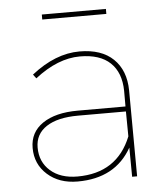

<svg xmlns="http://www.w3.org/2000/svg" viewBox="-50 -722 662 767"><g transform="rotate(-5 281.0 -338.5)"><path d="M403 -677V-657H146V-677ZM469 0H449L448 -117Q382 0 231 0Q157 0 110 -42Q63 -84 63 -149Q63 -212 114.5 -247Q166 -282 255 -282H447V-345Q446 -418 404.5 -457.5Q363 -497 283 -497Q194 -497 102 -425L90 -441Q186 -517 283 -517Q371 -517 418.5 -471Q466 -425 467 -345ZM232 -20Q391 -20 448 -162L447 -262H255Q173 -262 128 -232.5Q83 -203 83 -149Q83 -91 123.5 -55.5Q164 -20 232 -20Z"/></g></svg>

Font: Montserrat arm Thin
Style: Regular
Weight: 250
Designer: Julieta Ulanovsky
Foundry: Julieta Ulanovsky
Version: Version 6.000;PS 006.000;hotconv 1.0.88;makeotf.lib2.5.64775